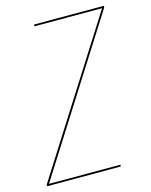

<svg xmlns="http://www.w3.org/2000/svg" viewBox="-109 -750 644 819"><g transform="rotate(-15 213.0 -340.5)"><path d="M-3.9 0 -2.9 -7.8 419.4 -672.9H120.6L121.6 -680.7H429.7L428.7 -672.9L6.8 -7.8H322.8L320.8 0Z"/></g></svg>

Font: Fira Sans Compressed Eight
Style: Italic
Weight: 100
Width: 3
Italic angle: -8°
Designer: Carrois Corporate & Edenspiekermann AG
Foundry: Carrois Corporate GbR & Edenspiekermann AG
Version: Version 4.203;PS 004.203;hotconv 1.0.88;makeotf.lib2.5.64775